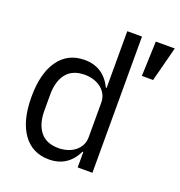

<svg xmlns="http://www.w3.org/2000/svg" viewBox="-135 -854 917 980"><g transform="rotate(20 324.0 -364.0)"><path d="M237 12Q146 12 95.5 -59Q45 -130 45 -258Q45 -386 95.5 -457Q146 -528 237 -528Q339 -528 386 -432H390V-740H470V0H390V-84H386Q339 12 237 12ZM263 -59Q288 -59 311 -66Q334 -73 351.5 -86.5Q369 -100 379.5 -119.5Q390 -139 390 -165V-351Q390 -377 379.5 -396.5Q369 -416 351.5 -429.5Q334 -443 311 -450Q288 -457 263 -457Q197 -457 164 -415.5Q131 -374 131 -302V-214Q131 -142 164 -100.5Q197 -59 263 -59ZM545 -740H648L599 -551H538Z"/></g></svg>

Font: PlemolJP35 Console
Style: Regular
Weight: 400
Version: v2.0.3; ttfautohint (v1.8.4.7-5d5b-dirty) -l 6 -r 45 -G 200 